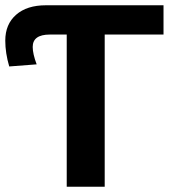

<svg xmlns="http://www.w3.org/2000/svg" viewBox="-20 -708 651 728"><path d="M233 -577H169Q104 -577 104 -530Q104 -504 119 -464L15 -456Q0 -507 0 -554Q0 -616 41 -652Q82 -688 154 -688H600V-577H377V0H233Z"/></svg>

Font: Libra Sans
Style: Bold
Weight: 700
Foundry: Context Ltd
Version: Version 1.000